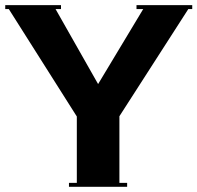

<svg xmlns="http://www.w3.org/2000/svg" viewBox="-30 -720 761 740"><path d="M235.8 0V-15.1H266.1V-271L3.9 -685.1H-9.8V-700.2H205.1V-685.1H184.1L348.1 -396L522 -685.1H496.1V-700.2H710.9V-685.1H695.8L430.2 -272V-15.1H460V0Z"/></svg>

Font: Copperplate CC
Style: Bold
Weight: 700
Designer: indestructible type*
Foundry: Cowboy Collective
Version: Version 1.000